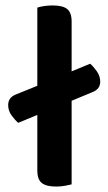

<svg xmlns="http://www.w3.org/2000/svg" viewBox="-20 -678 398 705"><path d="M243 -1Q235 1 219.5 4Q204 7 186 7Q150 7 133.5 -6Q117 -19 117 -52V-256L47 -227Q36 -236 23 -253.5Q10 -271 10 -292Q10 -320 38 -331L117 -363V-650Q125 -653 140.5 -655.5Q156 -658 174 -658Q210 -658 226.5 -645Q243 -632 243 -599V-416L311 -444Q322 -435 335 -417Q348 -399 348 -378Q348 -351 320 -340L243 -308V-1Z"/></svg>

Font: Baloo Tammudu 2 SemiBold
Style: Regular
Weight: 600
Designer: Maithili Shingre, Omkar Shende and Ek Type
Foundry: Ek Type
Version: Version 1.640;hotconv 1.0.111;makeotfexe 2.5.65597; ttfautoh